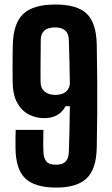

<svg xmlns="http://www.w3.org/2000/svg" viewBox="-20 -829 499 858"><path d="M231.8 9.2Q134.7 9.2 92.1 -32.5Q49.6 -74.2 49.3 -170.1Q49.3 -180.6 49.2 -194.3Q49.2 -208.1 49.4 -222.4Q49.7 -236.7 50.2 -248.7H174.1Q173.6 -224.5 173.2 -200.6Q172.9 -176.6 174.1 -147.5Q175.5 -121.8 187.3 -107.4Q199.1 -93 230.2 -93Q259.6 -93 272.9 -106.8Q286.3 -120.7 287.6 -147.5Q289.1 -189.1 290.4 -241.9Q291.7 -294.7 292.2 -354.3H272.6Q262.1 -331.7 238.2 -316.4Q214.3 -301 177.8 -301Q140.6 -301 108.4 -317.6Q76.2 -334.2 56.5 -370.4Q36.8 -406.7 36.5 -465Q36.4 -484.2 36.3 -504.7Q36.2 -525.2 36.2 -546.3Q36.2 -567.3 36.5 -588.3Q36.7 -609.2 37.2 -628.8Q39.6 -725.4 84.3 -767.1Q129 -808.8 226.9 -808.8Q325.7 -808.8 368.2 -767.1Q410.7 -725.4 412.4 -628.8Q414.1 -544.4 414.5 -468Q414.9 -391.7 414.4 -318.4Q413.9 -245.2 412.4 -170.1Q410.7 -74.2 367.6 -32.5Q324.6 9.2 231.8 9.2ZM226.9 -404.9Q256 -404.9 272.6 -417.5Q289.2 -430.1 292.2 -453.1Q291.7 -501.7 290.4 -551.4Q289 -601.1 287.6 -651.3Q287.1 -679.1 271.3 -692.8Q255.5 -706.6 226 -706.6Q195.4 -706.6 178.9 -692.8Q162.3 -679.1 162.1 -651.3Q162.1 -628.8 161.8 -605.4Q161.6 -582.1 161.4 -558Q161.2 -533.9 161 -509.5Q160.8 -485 161.3 -460.1Q162.3 -432.9 180.5 -418.9Q198.6 -404.9 226.9 -404.9Z"/></svg>

Font: Big Shoulders Thin
Style: Regular
Weight: 100
Designer: Patric King
Foundry: XO Type Co
Version: Version 2.002